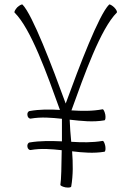

<svg xmlns="http://www.w3.org/2000/svg" viewBox="-20 -839 581 868"><path d="M120 -161C166 -169 213 -165 259 -160C258 -90 257 -27 253 -4C252 0 262 5 276 8C290 10 301 9 302 4C311 -48 310 -101 306 -155C355 -149 404 -145 452 -153C457 -154 458 -166 456 -179C453 -193 448 -203 444 -202C397 -194 350 -195 302 -198C299 -231 296 -264 295 -298C348 -292 400 -286 452 -295C457 -296 458 -308 456 -321C453 -335 448 -345 444 -345C397 -336 350 -337 303 -340C361 -500 434 -708 508 -782C511 -785 506 -796 496 -806C486 -815 476 -821 473 -818C427 -772 339 -541 277 -371C215 -541 127 -772 82 -818C79 -821 68 -815 58 -806C49 -796 43 -785 46 -782C120 -709 193 -503 251 -342C205 -345 159 -345 114 -337C107 -336 102 -327 104 -318C105 -308 113 -301 120 -303C167 -311 213 -307 260 -302C260 -271 260 -235 260 -200C211 -202 162 -203 114 -195C107 -194 102 -185 104 -175C105 -166 113 -159 120 -161Z"/></svg>

Font: Nupuram Condensed Thin
Style: Regular
Weight: 100
Width: 3
Designer: Santhosh Thottingal (santhosh.thottingal@gmail.com)
Foundry: SMC
Version: Version 1.000